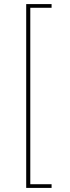

<svg xmlns="http://www.w3.org/2000/svg" viewBox="-20 -780 341 938"><path d="M108 138V-760H232V-742H128V120H232V138Z"/></svg>

Font: IBM Plex Sans Hebrew Thin
Style: Regular
Weight: 100
Designer: Mike Abbink, Paul van der Laan, Pieter van Rosmalen, Yanek Iontef
Foundry: Bold Monday
Version: Version 1.2